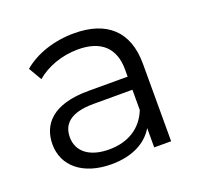

<svg xmlns="http://www.w3.org/2000/svg" viewBox="-99 -642 790 757"><g transform="rotate(-20 295.5 -263.0)"><path d="M424 -158C397 -90 338 -53 258 -53C176 -53 128 -91 128 -151C128 -203 160 -243 261 -243H424ZM247 5C333 5 395 -27 427 -81V0H498V-325C498 -462 420 -531 283 -531C200 -531 122 -505 69 -460L101 -405C144 -442 208 -466 276 -466C374 -466 424 -417 424 -328V-298H259C107 -298 54 -230 54 -148C54 -57 128 5 247 5Z"/></g></svg>

Font: Montserrat-Alt1
Style: Regular
Weight: 400
Designer: Differentunic
Foundry: Differentunic
Version: Version 7.222